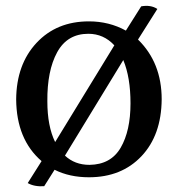

<svg xmlns="http://www.w3.org/2000/svg" viewBox="-20 -594 622 665"><path d="M76 40 124 -36Q37 -111 36 -250Q37 -371 106.5 -445.5Q176 -520 288 -520Q358 -520 416 -488L469 -572Q502 -578 525 -563L458 -457Q540 -377 540 -250Q539 -126 470 -53Q401 20 288 20Q221 20 169 -6L133 51Q98 53 76 40ZM144 -243Q144 -157 171 -102L376 -437Q339 -477 286 -477Q213 -477 178 -413Q143 -349 144 -243ZM432 -236Q432 -326 407 -386L205 -55Q239 -23 290 -23Q364 -24 398 -82.5Q432 -141 432 -236Z"/></svg>

Font: Alike
Style: Regular
Weight: 400
Designer: Cyreal (www.cyreal.org)
Foundry: Cyreal (www.cyreal.org)
Version: Version 1.212